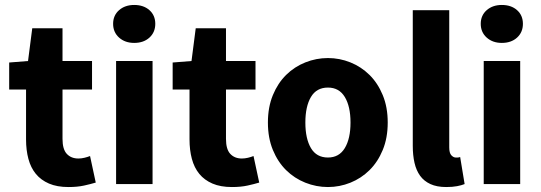

<svg xmlns="http://www.w3.org/2000/svg" viewBox="-20 -742 2181 774"><path d="M256 12Q210 12 177.5 -2Q145 -16 124.5 -41Q104 -66 94.5 -101.5Q85 -137 85 -180V-381H17V-490L93 -496L110 -628H232V-496H351V-381H232V-182Q232 -140 249.5 -121.5Q267 -103 296 -103Q308 -103 320.5 -106Q333 -109 343 -113L366 -6Q346 0 319 6Q292 12 256 12Z M448 0V-496H595V0ZM521 -569Q484 -569 460 -590.5Q436 -612 436 -646Q436 -680 460 -701Q484 -722 521 -722Q559 -722 582.5 -701Q606 -680 606 -646Q606 -612 582.5 -590.5Q559 -569 521 -569Z M915 12Q869 12 836.5 -2Q804 -16 783.5 -41Q763 -66 753.5 -101.5Q744 -137 744 -180V-381H676V-490L752 -496L769 -628H891V-496H1010V-381H891V-182Q891 -140 908.5 -121.5Q926 -103 955 -103Q967 -103 979.5 -106Q992 -109 1002 -113L1025 -6Q1005 0 978 6Q951 12 915 12Z M1302 12Q1255 12 1211 -5.5Q1167 -23 1133.5 -56Q1100 -89 1080 -137.5Q1060 -186 1060 -248Q1060 -310 1080 -358.5Q1100 -407 1133.5 -440Q1167 -473 1211 -490.5Q1255 -508 1302 -508Q1349 -508 1392.5 -490.5Q1436 -473 1469.5 -440Q1503 -407 1523 -358.5Q1543 -310 1543 -248Q1543 -186 1523 -137.5Q1503 -89 1469.5 -56Q1436 -23 1392.5 -5.5Q1349 12 1302 12ZM1302 -107Q1347 -107 1370 -145Q1393 -183 1393 -248Q1393 -313 1370 -351Q1347 -389 1302 -389Q1256 -389 1233.5 -351Q1211 -313 1211 -248Q1211 -183 1233.5 -145Q1256 -107 1302 -107Z M1779 12Q1741 12 1715 0Q1689 -12 1673.5 -33.5Q1658 -55 1651 -85.5Q1644 -116 1644 -154V-701H1791V-148Q1791 -125 1799.5 -116Q1808 -107 1817 -107Q1822 -107 1825.5 -107Q1829 -107 1835 -109L1853 0Q1841 5 1822.5 8.5Q1804 12 1779 12Z M1930 0V-496H2077V0ZM2003 -569Q1966 -569 1942 -590.5Q1918 -612 1918 -646Q1918 -680 1942 -701Q1966 -722 2003 -722Q2041 -722 2064.5 -701Q2088 -680 2088 -646Q2088 -612 2064.5 -590.5Q2041 -569 2003 -569Z"/></svg>

Font: TT Toshiba Sans
Style: Bold
Weight: 700
Designer: Paul D. Hunt
Foundry: Toshiba Corporation
Version: Version 2.020;PS 2.000;hotconv 1.0.86;makeotf.lib2.5.63406